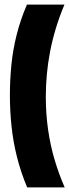

<svg xmlns="http://www.w3.org/2000/svg" viewBox="-20 -723 301 834"><path d="M260 -703Q238 -651 222.5 -599.5Q207 -548 197.5 -498.5Q188 -449 183.5 -400Q179 -351 179 -303Q179 -228 189 -159Q199 -90 217.5 -28Q236 34 261 91H98Q70 24 53.5 -42Q37 -108 30 -175Q23 -242 23 -309Q23 -376 29.5 -441.5Q36 -507 52.5 -572.5Q69 -638 97 -703Z"/></svg>

Font: Bricolage Grotesque 72pt Condensed ExtraBold
Style: Regular
Weight: 800
Width: 3
Designer: Mathieu Triay
Foundry: Atelier Triay
Version: Version 1.001;gftools[0.9.33.dev8+g029e19f]